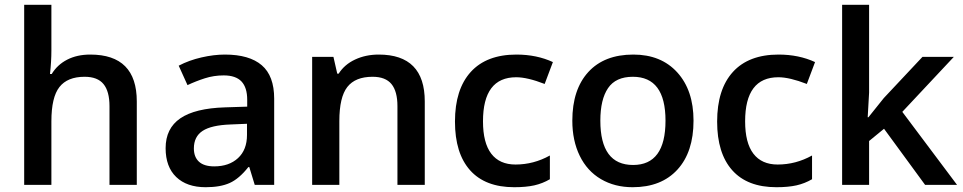

<svg xmlns="http://www.w3.org/2000/svg" viewBox="-20 -780 4062 810"><path d="M557.1 0H441.9V-332Q441.9 -394.5 416.7 -425.3Q391.6 -456.1 336.9 -456.1Q264.6 -456.1 230.7 -412.8Q196.8 -369.6 196.8 -268.1V0H82V-759.8H196.8V-566.9Q196.8 -520.5 190.9 -467.8H198.2Q221.7 -506.8 263.4 -528.3Q305.2 -549.8 360.8 -549.8Q557.1 -549.8 557.1 -352.1Z M1054.7 0 1031.7 -75.2H1027.8Q988.8 -25.9 949.2 -8.1Q909.7 9.8 847.7 9.8Q768.1 9.8 723.4 -33.2Q678.7 -76.2 678.7 -154.8Q678.7 -238.3 740.7 -280.8Q802.7 -323.2 929.7 -327.1L1022.9 -330.1V-358.9Q1022.9 -410.6 998.8 -436.3Q974.6 -461.9 923.8 -461.9Q882.3 -461.9 844.2 -449.7Q806.2 -437.5 771 -420.9L733.9 -502.9Q777.8 -525.9 830.1 -537.8Q882.3 -549.8 928.7 -549.8Q1031.7 -549.8 1084.2 -504.9Q1136.7 -460 1136.7 -363.8V0ZM883.8 -78.1Q946.3 -78.1 984.1 -113Q1022 -147.9 1022 -210.9V-257.8L952.6 -254.9Q871.6 -252 834.7 -227.8Q797.9 -203.6 797.9 -153.8Q797.9 -117.7 819.3 -97.9Q840.8 -78.1 883.8 -78.1Z M1772 0H1656.7V-332Q1656.7 -394.5 1631.6 -425.3Q1606.4 -456.1 1551.8 -456.1Q1479 -456.1 1445.3 -413.1Q1411.6 -370.1 1411.6 -269V0H1296.9V-540H1386.7L1402.8 -469.2H1408.7Q1433.1 -507.8 1478 -528.8Q1522.9 -549.8 1577.6 -549.8Q1772 -549.8 1772 -352.1Z M2149.4 9.8Q2026.9 9.8 1963.1 -61.8Q1899.4 -133.3 1899.4 -267.1Q1899.4 -403.3 1966.1 -476.6Q2032.7 -549.8 2158.7 -549.8Q2244.1 -549.8 2312.5 -518.1L2277.8 -425.8Q2205.1 -454.1 2157.7 -454.1Q2017.6 -454.1 2017.6 -268.1Q2017.6 -177.2 2052.5 -131.6Q2087.4 -85.9 2154.8 -85.9Q2231.4 -85.9 2299.8 -124V-23.9Q2269 -5.9 2234.1 2Q2199.2 9.8 2149.4 9.8Z M2905.8 -271Q2905.8 -138.7 2837.9 -64.5Q2770 9.8 2648.9 9.8Q2573.2 9.8 2515.1 -24.4Q2457 -58.6 2425.8 -122.6Q2394.5 -186.5 2394.5 -271Q2394.5 -402.3 2461.9 -476.1Q2529.3 -549.8 2651.9 -549.8Q2769 -549.8 2837.4 -474.4Q2905.8 -398.9 2905.8 -271ZM2512.7 -271Q2512.7 -84 2650.9 -84Q2787.6 -84 2787.6 -271Q2787.6 -456.1 2649.9 -456.1Q2577.6 -456.1 2545.2 -408.2Q2512.7 -360.4 2512.7 -271Z M3255.4 9.8Q3132.8 9.8 3069.1 -61.8Q3005.4 -133.3 3005.4 -267.1Q3005.4 -403.3 3072 -476.6Q3138.7 -549.8 3264.6 -549.8Q3350.1 -549.8 3418.5 -518.1L3383.8 -425.8Q3311 -454.1 3263.7 -454.1Q3123.5 -454.1 3123.5 -268.1Q3123.5 -177.2 3158.4 -131.6Q3193.4 -85.9 3260.7 -85.9Q3337.4 -85.9 3405.8 -124V-23.9Q3375 -5.9 3340.1 2Q3305.2 9.8 3255.4 9.8Z M3643.6 -285.2 3708.5 -366.2 3871.6 -540H4003.9L3786.6 -308.1L4017.6 0H3882.8L3709.5 -236.8L3646.5 -185.1V0H3532.7V-759.8H3646.5V-389.2L3640.6 -285.2Z"/></svg>

Font: f1_25842          
Style: Regular
Weight: 600
Foundry: Ascender Corporation
Version: Version 1.10